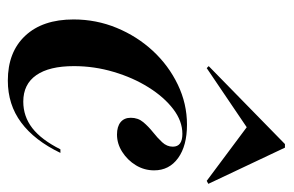

<svg xmlns="http://www.w3.org/2000/svg" viewBox="-144 -564 720 471"><g transform="rotate(90 215.5 -329.0)"><path d="M178.2 11.3Q108.1 11.3 68.1 -31.5Q28.2 -74.2 28.2 -150Q28.2 -205.6 48.8 -255.6Q69.4 -305.6 105.2 -344.4Q141.1 -383.1 187.9 -405.6Q234.7 -428.2 286.3 -428.2Q337.9 -428.2 368.1 -406.5Q398.4 -384.7 398.4 -347.6Q398.4 -323.4 385.9 -302.8Q373.4 -282.3 353.2 -269.4Q333.1 -256.5 310.5 -256.5Q291.1 -256.5 280.2 -265.3Q269.4 -274.2 269.4 -290.3Q269.4 -308.1 280.2 -321Q291.1 -333.9 304.8 -344.8Q318.5 -355.6 329.4 -367.3Q340.3 -379 340.3 -393.5Q340.3 -416.9 308.9 -416.9Q277.4 -416.9 248 -394.4Q218.5 -371.8 194.8 -333.9Q171 -296 156.9 -248.4Q142.7 -200.8 142.7 -150.8Q142.7 -90.3 164.9 -58.5Q187.1 -26.6 229.8 -26.6Q266.1 -26.6 294.8 -48.8Q323.4 -71 346.8 -117.7H355.6Q325 -54 281 -21.4Q237.1 11.3 178.2 11.3ZM147.6 -476.6 142.7 -481.5 333.9 -668.5H342.7L431.5 -480.6L424.2 -476.6L278.2 -585.5L309.7 -586.3Z"/></g></svg>

Font: Playfair 144pt
Style: Bold Italic
Weight: 700
Italic angle: -15.6°
Designer: Claus Eggers Sørensen
Foundry: Claus Eggers Sørensen
Version: Version 2.203